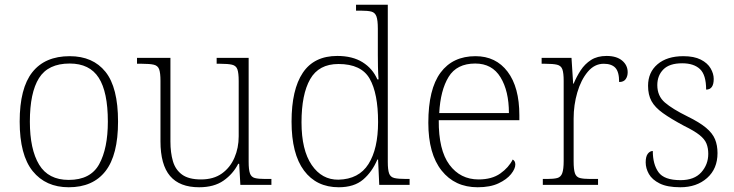

<svg xmlns="http://www.w3.org/2000/svg" viewBox="-20 -780 3098 810"><path d="M270 10Q173 10 118 -58Q63 -126 63 -267Q63 -408 116.5 -475.5Q170 -543 274 -543Q372 -543 425 -477Q478 -411 478 -267Q478 -126 425 -58Q372 10 270 10ZM270 -21Q362 -21 398.5 -87.5Q435 -154 435 -267Q435 -392 396.5 -452Q358 -512 274 -512Q183 -512 144.5 -450.5Q106 -389 106 -267Q106 -150 145 -85.5Q184 -21 270 -21Z M820 10Q738 10 697.5 -37.5Q657 -85 657 -184V-439Q657 -472 651.5 -487.5Q646 -503 629 -507Q612 -511 579 -511H558V-536H699V-183Q699 -136 709.5 -100Q720 -64 748 -43.5Q776 -23 828 -23Q881 -23 916 -48Q951 -73 969 -114.5Q987 -156 987 -205V-438Q987 -472 981.5 -487.5Q976 -503 959 -507Q942 -511 909 -511H894V-536H1029V-97Q1029 -64 1034.5 -48.5Q1040 -33 1055 -29Q1070 -25 1099 -25H1125V0H994L989 -89H985Q963 -46 923 -18Q883 10 820 10Z M1409 10Q1315 10 1262.5 -60.5Q1210 -131 1210 -267Q1210 -402 1257.5 -473Q1305 -544 1403 -544Q1467 -544 1509.5 -517.5Q1552 -491 1572 -445H1577Q1575 -472 1574.5 -499.5Q1574 -527 1574 -548V-659Q1574 -695 1568 -711Q1562 -727 1547 -731Q1532 -735 1504 -735H1482V-760H1616V-97Q1616 -64 1621.5 -48.5Q1627 -33 1643.5 -29Q1660 -25 1694 -25H1708V0H1580L1575 -107H1572Q1550 -55 1512 -22.5Q1474 10 1409 10ZM1408 -22Q1494 -24 1534.5 -88Q1575 -152 1575 -265Q1575 -386 1539.5 -448Q1504 -510 1408 -510Q1325 -510 1288.5 -446Q1252 -382 1252 -264Q1252 -147 1295 -84Q1338 -21 1408 -22Z M1995 10Q1899 10 1843 -60.5Q1787 -131 1787 -262Q1787 -404 1838.5 -473.5Q1890 -543 1986 -543Q2072 -543 2121.5 -477.5Q2171 -412 2171 -294V-273H1831Q1830 -147 1876 -85Q1922 -23 1999 -23Q2055 -23 2090.5 -48Q2126 -73 2143 -107Q2154 -101 2154 -86Q2154 -68 2136 -45.5Q2118 -23 2083 -6.5Q2048 10 1995 10ZM2127 -303Q2127 -396 2091.5 -454Q2056 -512 1985 -512Q1907 -512 1872.5 -455.5Q1838 -399 1833 -303Z M2270 0V-25H2288Q2316 -25 2331 -29Q2346 -33 2352 -49.5Q2358 -66 2358 -101V-439Q2358 -472 2352.5 -487.5Q2347 -503 2330 -507Q2313 -511 2280 -511H2265V-536H2391L2398 -427H2400Q2412 -456 2429.5 -483Q2447 -510 2473.5 -527Q2500 -544 2539 -544Q2581 -544 2604.5 -524.5Q2628 -505 2628 -475Q2628 -458 2619.5 -446Q2611 -434 2592 -434Q2592 -477 2576 -494Q2560 -511 2527 -511Q2488 -511 2459.5 -477Q2431 -443 2415.5 -390Q2400 -337 2400 -280V-100Q2400 -65 2405.5 -49Q2411 -33 2426.5 -29Q2442 -25 2470 -25H2503V0Z M2850 10Q2795 10 2763 -6Q2731 -22 2717.5 -46Q2704 -70 2704 -95Q2704 -120 2713 -131.5Q2722 -143 2734 -143Q2734 -87 2758 -53.5Q2782 -20 2851 -20Q2909 -20 2938.5 -53Q2968 -86 2968 -131Q2968 -155 2960.5 -174Q2953 -193 2931 -210.5Q2909 -228 2866 -249Q2810 -279 2776.5 -303Q2743 -327 2728.5 -353.5Q2714 -380 2714 -418Q2714 -475 2754 -509Q2794 -543 2863 -543Q2908 -543 2936.5 -528.5Q2965 -514 2978 -491.5Q2991 -469 2991 -447Q2991 -402 2959 -402Q2959 -464 2933 -488.5Q2907 -513 2858 -513Q2804 -513 2778.5 -487Q2753 -461 2753 -421Q2753 -375 2785 -347.5Q2817 -320 2880 -289Q2931 -264 2958.5 -241Q2986 -218 2996.5 -192.5Q3007 -167 3007 -134Q3007 -68 2963 -29Q2919 10 2850 10Z"/></svg>

Font: Noto Serif Tamil ExtraLight
Style: Regular
Weight: 200
Designer: Indian Type Foundry, Tom Grace, and the Monotype Design Team
Foundry: Monotype Imaging Inc.
Version: Version 2.004; ttfautohint (v1.8.4.7-5d5b)